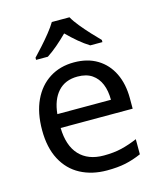

<svg xmlns="http://www.w3.org/2000/svg" viewBox="-115 -850 795 945"><g transform="rotate(-15 282.0 -378.0)"><path d="M292 -546Q361 -546 410.5 -516Q460 -486 486.5 -431.5Q513 -377 513 -304V-251H146Q148 -160 192.5 -112.5Q237 -65 317 -65Q368 -65 407.5 -74.5Q447 -84 489 -102V-25Q448 -7 408 1.5Q368 10 313 10Q237 10 178.5 -21Q120 -52 87.5 -113.5Q55 -175 55 -264Q55 -352 84.5 -415Q114 -478 167.5 -512Q221 -546 292 -546ZM291 -474Q228 -474 191.5 -433.5Q155 -393 148 -321H421Q421 -367 407 -401Q393 -435 364.5 -454.5Q336 -474 291 -474ZM329 -766Q341 -744 363.5 -716.5Q386 -689 410.5 -662.5Q435 -636 454 -617V-606H392Q366 -622 338 -645.5Q310 -669 283 -696Q256 -669 229 -646Q202 -623 176 -606H116V-617Q135 -637 158.5 -663Q182 -689 204 -716.5Q226 -744 239 -766Z"/></g></svg>

Font: Noto Sans Hebrew
Style: Regular
Weight: 400
Designer: Monotype Design Team
Foundry: Monotype Imaging Inc.
Version: Version 2.003;January 10, 2023;FontCreator 14.0.0.2877 64-bi